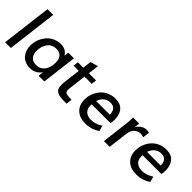

<svg xmlns="http://www.w3.org/2000/svg" viewBox="130 -1643 2580 2580"><g transform="rotate(45 1420.0 -352.5)"><path d="M45.4 0 133.8 -717.3H242.2L154.3 0Z M528.8 11.2Q475.6 11.2 434.1 -6.6Q392.6 -24.4 367.2 -55.2Q341.8 -85.9 328.6 -124.8Q315.4 -163.6 315.4 -208.5Q315.4 -226.1 317.9 -247.1Q324.2 -299.8 346.4 -347.7Q368.7 -395.5 403.6 -432.6Q438.5 -469.7 488.3 -491.7Q538.1 -513.7 595.2 -513.7Q645 -513.7 681.4 -492.4Q717.8 -471.2 736.8 -435.5L745.1 -501H852.1L790.5 0H681.6L690.9 -75.2Q663.6 -36.1 621.6 -12.5Q579.6 11.2 528.8 11.2ZM720.7 -288.1Q720.7 -351.1 689.5 -388.2Q658.2 -425.3 596.2 -425.3Q516.1 -425.3 470.9 -367.2Q425.8 -309.1 425.8 -217.3Q425.8 -153.3 457.8 -115.5Q489.7 -77.6 555.2 -77.6Q633.8 -77.6 677.2 -136.5Q720.7 -195.3 720.7 -288.1Z M1212.9 -0.5H1166Q1118.2 -0.5 1086.9 -5.9Q1055.7 -11.2 1031 -25.1Q1006.3 -39.1 995.1 -65.7Q983.9 -92.3 983.9 -132.8Q983.9 -154.3 986.8 -179.7L1017.6 -427.7H918L927.2 -501H1029.8L1044.9 -623L1154.3 -654.8L1135.7 -501H1272.5L1263.2 -427.7H1126.5L1095.7 -173.3Q1093.8 -159.7 1093.8 -145.5Q1093.8 -106.4 1119.9 -95.5Q1146 -84.5 1223.1 -84.5Z M1814.5 -232.9H1458Q1457 -217.3 1457 -210.9Q1457 -144.5 1495.1 -111.1Q1533.2 -77.6 1599.1 -77.6Q1684.6 -77.6 1763.2 -132.3L1784.2 -52.2Q1691.9 11.2 1580.1 11.2Q1468.3 11.2 1405.8 -48.6Q1343.3 -108.4 1343.3 -209Q1343.3 -232.4 1345.7 -250Q1352.1 -304.2 1375.7 -352.3Q1399.4 -400.4 1435.5 -436.3Q1471.7 -472.2 1522.2 -492.9Q1572.8 -513.7 1629.9 -513.7Q1727.5 -513.7 1775.1 -457.5Q1822.8 -401.4 1822.8 -306.6Q1822.8 -259.3 1814.5 -232.9ZM1468.8 -306.6H1728V-309.6Q1728 -367.2 1700.7 -397.7Q1673.3 -428.2 1624.5 -428.2Q1569.3 -428.2 1528.1 -396Q1486.8 -363.8 1468.8 -306.6Z M1922.9 0 1969.2 -376Q1971.7 -396.5 1973.6 -427.7Q1975.6 -459 1976.1 -480L1976.6 -501H2092.8L2084 -430.2Q2148.4 -513.7 2222.7 -513.7Q2246.6 -513.7 2272.5 -506.3L2260.7 -410.2Q2232.9 -419.9 2203.1 -419.9Q2150.4 -419.9 2113 -384Q2075.7 -348.1 2067.4 -281.7L2032.7 0Z M2781.7 -232.9H2425.3Q2424.3 -217.3 2424.3 -210.9Q2424.3 -144.5 2462.4 -111.1Q2500.5 -77.6 2566.4 -77.6Q2651.9 -77.6 2730.5 -132.3L2751.5 -52.2Q2659.2 11.2 2547.4 11.2Q2435.5 11.2 2373 -48.6Q2310.5 -108.4 2310.5 -209Q2310.5 -232.4 2313 -250Q2319.3 -304.2 2343 -352.3Q2366.7 -400.4 2402.8 -436.3Q2439 -472.2 2489.5 -492.9Q2540 -513.7 2597.2 -513.7Q2694.8 -513.7 2742.4 -457.5Q2790 -401.4 2790 -306.6Q2790 -259.3 2781.7 -232.9ZM2436 -306.6H2695.3V-309.6Q2695.3 -367.2 2668 -397.7Q2640.6 -428.2 2591.8 -428.2Q2536.6 -428.2 2495.4 -396Q2454.1 -363.8 2436 -306.6Z"/></g></svg>

Font: Muli
Style: Semi-BoldItalic
Weight: 600
Italic angle: -7°
Designer: Vernon Adams
Foundry: newtypography
Version: Version 2.0; ttfautohint (v1.00rc1.2-2d82) -l 8 -r 50 -G 200